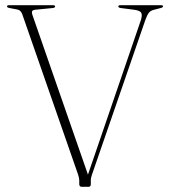

<svg xmlns="http://www.w3.org/2000/svg" viewBox="-20 -720 656 740"><path d="M436 -695Q436 -700 444 -700H600Q608.5 -700 608.5 -695.5Q608.5 -691.5 599 -689L570.5 -681.5Q559.5 -678.5 553 -669.8Q546.5 -661 539.5 -641L334 -45.5Q332.5 -40.5 331.2 -35.5Q330 -30.5 330 -24.5V-10.5Q330 0 321.5 0H295Q285.5 0 285.5 -10.5V-24.5Q285.5 -34 280.5 -48.5L66 -664.5Q60.5 -680 48.5 -683L17 -689Q7 -691 7 -695Q7 -700 15.5 -700H184Q192.5 -700 192.5 -695Q192.5 -690 182.5 -689L116.5 -682.5Q106 -681.5 103.8 -676.5Q101.5 -671.5 106 -659.5L319 -47L522.5 -641Q529 -661 524.5 -670.2Q520 -679.5 496.5 -682.5L446 -689Q436 -690.5 436 -695Z"/></svg>

Font: Fraunces 72pt S000 Thin
Style: Regular
Weight: 100
Version: Version 1.000; ttfautohint (v1.8.3)